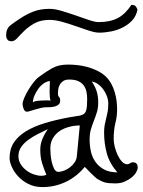

<svg xmlns="http://www.w3.org/2000/svg" viewBox="-20 -715 581 782"><path d="M19 -71Q19 -108 36.5 -134.5Q54 -161 86 -180.5Q118 -200 162.5 -213.5Q207 -227 261 -237Q284 -241 298.5 -243Q313 -245 321 -250.5Q329 -256 332 -269.5Q335 -283 335 -312Q335 -328 332 -342Q329 -356 321 -367Q313 -378 299 -384.5Q285 -391 262 -391Q245 -391 236 -384Q227 -377 222.5 -368Q218 -359 217 -349.5Q216 -340 216 -335Q216 -324 220.5 -320Q225 -316 225 -305Q225 -295 219 -289.5Q213 -284 204 -281.5Q195 -279 185 -278.5Q175 -278 166 -278Q157 -278 145.5 -275Q134 -272 123 -269Q112 -266 103 -263Q94 -260 90 -260Q81 -260 76.5 -271Q72 -282 72 -291Q72 -301 79 -317Q86 -333 96 -349.5Q106 -366 117 -380Q128 -394 136 -400Q167 -423 193 -437.5Q219 -452 257 -452Q274 -452 294 -450Q314 -448 334.5 -442.5Q355 -437 374 -428Q393 -419 408 -406Q423 -392 432.5 -375Q442 -358 447.5 -339Q453 -320 455 -302Q457 -284 457 -269Q457 -242 450 -214Q443 -186 443 -149Q443 -134 447.5 -116.5Q452 -99 459.5 -83Q467 -67 477 -56.5Q487 -46 498 -46Q504 -46 509.5 -50Q515 -54 520 -54Q532 -54 536.5 -48Q541 -42 541 -33Q541 -25 535 -14Q529 -3 517 7Q505 17 488 24.5Q471 32 450 32Q421 32 407 28Q393 24 375 13Q371 10 363 2.5Q355 -5 347 -13Q339 -21 332.5 -28Q326 -35 325 -35Q292 5 247.5 26Q203 47 153 47Q121 47 96 34.5Q71 22 54 3.5Q37 -15 28 -35.5Q19 -56 19 -71ZM55 -79Q55 -61 64.5 -46Q74 -31 88 -20.5Q102 -10 118.5 -4.5Q135 1 149 1Q160 1 169 -3Q159 -26 151.5 -50.5Q144 -75 144 -105Q144 -128 152.5 -148.5Q161 -169 175 -189Q156 -180 135 -169.5Q114 -159 96 -146Q78 -133 66.5 -116.5Q55 -100 55 -79ZM185 -111Q185 -103 186 -87.5Q187 -72 190.5 -56.5Q194 -41 200 -28.5Q206 -16 216 -15Q228 -15 241 -20Q254 -25 265.5 -34Q277 -43 284.5 -54.5Q292 -66 293 -79L305 -204Q284 -204 262.5 -198.5Q241 -193 224 -182Q207 -171 196 -153Q185 -135 185 -111ZM380 -298Q380 -275 374.5 -257.5Q369 -240 362.5 -223.5Q356 -207 350.5 -189Q345 -171 345 -147Q345 -121 350.5 -97Q356 -73 369.5 -54.5Q383 -36 404.5 -24.5Q426 -13 458 -13Q426 -50 415 -90.5Q404 -131 404 -175Q404 -193 406.5 -206.5Q409 -220 412.5 -233Q416 -246 418.5 -260Q421 -274 421 -294Q421 -308 415.5 -323Q410 -338 400.5 -351Q391 -364 379 -372.5Q367 -381 354 -383Q369 -360 374.5 -340.5Q380 -321 380 -298ZM183 -385Q171 -384 158.5 -375.5Q146 -367 136.5 -354Q127 -341 120.5 -326Q114 -311 114 -298Q119 -303 135 -304.5Q151 -306 165 -306Q172 -306 177.5 -306Q183 -306 186 -305Q182 -316 182 -341Q182 -352 182.5 -363.5Q183 -375 183 -385ZM5 -572Q5 -598 22 -611.5Q39 -625 61 -639Q86 -656 115 -667.5Q144 -679 182 -679Q203 -679 231.5 -670.5Q260 -662 288.5 -652Q317 -642 342 -633.5Q367 -625 381 -625Q428 -625 459 -641Q490 -657 515 -695Q527 -695 531.5 -690.5Q536 -686 540 -676Q535 -650 519 -632.5Q503 -615 480.5 -603.5Q458 -592 432.5 -587Q407 -582 384 -582Q368 -582 343 -590Q318 -598 290 -608Q262 -618 233.5 -626Q205 -634 183 -634Q146 -634 121.5 -620.5Q97 -607 80 -590.5Q63 -574 51 -560.5Q39 -547 27 -547Q15 -547 10 -554Q5 -561 5 -572Z"/></svg>

Font: Miltonian
Style: Regular
Weight: 400
Designer: Pablo Impallari
Foundry: Pablo Impallari
Version: Version 1.008